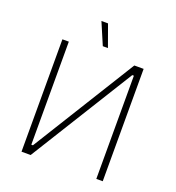

<svg xmlns="http://www.w3.org/2000/svg" viewBox="-154 -1001 1028 1124"><g transform="rotate(20 360.0 -439.5)"><path d="M343 -743H375L326 -879H285ZM107 0H164L563 -643H573V0H613V-700H555L157 -58H147V-700H107Z"/></g></svg>

Font: Fixel Display ExtraLight
Style: Regular
Weight: 200
Designer: AlfaBravo + MacPaw
Foundry: Kyrylo Tkachov, Marchela Mozhyna, Serhii Makarenko, Maria Weinstein, Zakhar Kryvoshyya
Version: Version 1.211